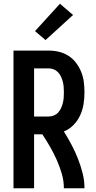

<svg xmlns="http://www.w3.org/2000/svg" viewBox="-20 -1005 515 1025"><path d="M52 0V-735H240Q268 -735 295 -728.5Q322 -722 345.5 -707Q369 -692 386 -669.5Q403 -647 413.5 -621Q424 -595 427.5 -567Q431 -539 431 -511Q431 -480 426 -449Q421 -418 408 -389.5Q395 -361 372.5 -338Q350 -315 321 -303Q343 -268 362 -232Q381 -196 396 -158Q411 -120 421 -80.5Q431 -41 431 0H321Q321 -39 310 -77Q299 -115 283 -151Q267 -187 247.5 -221Q228 -255 206 -288H162V0ZM162 -383H240Q254 -383 267.5 -388.5Q281 -394 290.5 -404.5Q300 -415 306 -428Q312 -441 315.5 -455Q319 -469 320 -483Q321 -497 321 -511Q321 -526 320 -540Q319 -554 315.5 -568Q312 -582 306 -595Q300 -608 290.5 -618.5Q281 -629 267.5 -634.5Q254 -640 240 -640H162ZM223 -791 167 -839 300 -985 370 -925Z"/></svg>

Font: Iosevka QP
Style: Bold
Weight: 700
Designer: Belleve Invis
Foundry: Belleve Invis
Version: Version 20.0.0; ttfautohint (v1.8.4)